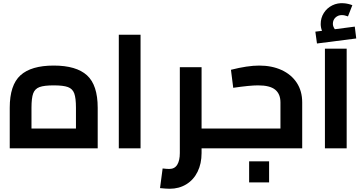

<svg xmlns="http://www.w3.org/2000/svg" viewBox="-20 -914 2236 1183"><path d="M582 -250V0H40V-250Q40 -390 106 -450Q172 -510 311 -510Q450 -510 516 -450Q582 -390 582 -250ZM174 -250V-122H448V-250Q448 -310 437.5 -338.5Q427 -367 398.5 -377.5Q370 -388 311 -388Q252 -388 223.5 -377.5Q195 -367 184.5 -338.5Q174 -310 174 -250Z M712 -700H846V0H712Z M1351 -61Q1351 -33 1346 -16.5Q1341 0 1331 0H1222V29Q1222 94 1197.5 144Q1173 194 1128 221.5Q1083 249 1026 249Q1004 249 966 245L982 124Q1008 127 1023 127Q1056 127 1072 101Q1088 75 1088 29V-500H1222V-122H1331Q1341 -122 1346 -105.5Q1351 -89 1351 -61Z M1842 -283V0H1331Q1321 0 1316 -16.5Q1311 -33 1311 -61Q1311 -89 1316 -105.5Q1321 -122 1331 -122H1708V-283Q1708 -335 1675.5 -361.5Q1643 -388 1570 -388Q1519 -388 1417 -373L1403 -484Q1505 -510 1577 -510Q1655 -510 1715 -482.5Q1775 -455 1808.5 -404Q1842 -353 1842 -283ZM1515 80H1638V210H1515Z M1982 -614H2116V0H1982ZM2175 -677 1933 -646 1923 -719 1964 -724Q1956 -745 1956 -766Q1956 -804 1975.5 -834.5Q1995 -865 2027.5 -881Q2060 -897 2098 -894Q2125 -892 2151 -882L2124 -813Q2103 -821 2086 -821Q2063 -821 2047 -806Q2031 -791 2031 -767Q2031 -751 2043 -734L2166 -750Z"/></svg>

Font: Cairo
Style: Bold
Weight: 700
Designer: Mohamed Gaber
Foundry: Kief Type Foundry
Version: Version 2.100